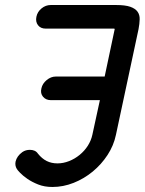

<svg xmlns="http://www.w3.org/2000/svg" viewBox="-20 -745 577 765"><path d="M162 -631Q142 -631 131.5 -644.5Q121 -658 125 -678Q129 -698 145.5 -711.5Q162 -725 182 -725H443Q479 -725 499 -718Q519 -711 528 -698.5Q537 -686 536.5 -668Q536 -650 532 -629L442 -208Q433 -165 408.5 -127.5Q384 -90 349.5 -61.5Q315 -33 273.5 -16.5Q232 0 189 0Q157 0 132 -10Q107 -20 89 -32.5Q71 -45 60 -56.5Q49 -68 47 -72Q39 -85 42 -101Q47 -123 69 -139Q82 -148 99 -148Q121 -148 131 -133Q147 -113 166 -103.5Q185 -94 209 -94Q232 -94 255 -103Q278 -112 297.5 -128Q317 -144 330 -164.5Q343 -185 348 -208L378 -346H182Q163 -346 151.5 -359.5Q140 -373 145 -393Q149 -412 166 -426Q183 -440 202 -440H397L437 -629Q437 -631 434 -631H428Z"/></svg>

Font: VDS
Style: Italic
Weight: 400
Designer: artmaker
Foundry: artmaker
Version: Version 1.000 2009 initial release